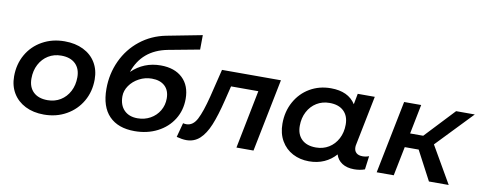

<svg xmlns="http://www.w3.org/2000/svg" viewBox="-64 -1066 3490 1386"><g transform="rotate(10 1680.5 -373.0)"><path d="M38 -228Q38 -317 78.5 -388Q119 -459 191.5 -499.5Q264 -540 355 -540Q433 -540 492 -511Q551 -482 583 -429Q615 -376 615 -306Q615 -217 574 -146Q533 -75 460.5 -34Q388 7 297 7Q219 7 160.5 -22.5Q102 -52 70 -105Q38 -158 38 -228ZM489 -300Q489 -363 452 -398.5Q415 -434 348 -434Q295 -434 253.5 -408.5Q212 -383 188 -337.5Q164 -292 164 -234Q164 -171 201 -135.5Q238 -100 305 -100Q358 -100 399.5 -125.5Q441 -151 465 -196.5Q489 -242 489 -300Z M856 -404Q944 -489 1068 -489Q1170 -489 1228 -434Q1286 -379 1286 -282Q1286 -198 1244.5 -131.5Q1203 -65 1129 -27Q1055 11 962 11Q841 11 775.5 -56.5Q710 -124 710 -255Q710 -365 754.5 -461Q799 -557 880.5 -621.5Q962 -686 1069 -707L1328 -757L1327 -651L1097 -608Q913 -572 856 -404ZM833 -222Q833 -157 869 -120.5Q905 -84 967 -84Q1019 -84 1061 -107.5Q1103 -131 1127 -171.5Q1151 -212 1151 -261Q1151 -320 1116.5 -352Q1082 -384 1021 -384Q972 -384 928.5 -361Q885 -338 859 -300.5Q833 -263 833 -222Z M1940 -534 1833 0H1708L1793 -428H1593L1567 -322Q1539 -207 1509.5 -135.5Q1480 -64 1439.5 -27Q1399 10 1342 10Q1311 10 1270 -1L1298 -106Q1312 -103 1322 -103Q1371 -103 1400 -159Q1429 -215 1458 -330L1508 -534Z M2662 -105 2649 -6Q2614 7 2571 7Q2518 7 2483 -15.5Q2448 -38 2436 -78Q2400 -37 2350.5 -15Q2301 7 2240 7Q2174 7 2120.5 -21Q2067 -49 2036 -102.5Q2005 -156 2005 -228Q2005 -317 2044.5 -388.5Q2084 -460 2152.5 -500Q2221 -540 2306 -540Q2434 -540 2488 -455L2503 -534H2628L2556 -175Q2553 -163 2553 -152Q2553 -125 2569 -110.5Q2585 -96 2615 -96Q2640 -96 2662 -105ZM2456 -300Q2456 -363 2419 -398.5Q2382 -434 2315 -434Q2262 -434 2220.5 -408.5Q2179 -383 2155 -337.5Q2131 -292 2131 -234Q2131 -171 2168 -135.5Q2205 -100 2272 -100Q2325 -100 2366.5 -125.5Q2408 -151 2432 -196.5Q2456 -242 2456 -300Z M3108 -270 3264 0H3119L3006 -214H2904L2861 0H2736L2843 -534H2968L2925 -318H3021L3224 -534H3361Z"/></g></svg>

Font: Montserrat Alternates SemiBold
Style: Italic
Weight: 600
Italic angle: -11.3°
Designer: Julieta Ulanovsky
Foundry: Julieta Ulanovsky
Version: Version 7.200